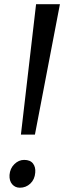

<svg xmlns="http://www.w3.org/2000/svg" viewBox="-20 -888 306 918"><path d="M152.5 -868H266.5L147 -244.5H80ZM25.5 -51.5Q28 -83 48.8 -103.2Q69.5 -123.5 95.5 -123.5Q124.5 -123.5 137.8 -106.2Q151 -89 148.5 -62.5Q146 -30 125 -10.2Q104 9.5 75 9.5Q52.5 9.5 38.2 -7Q24 -23.5 25.5 -51.5Z"/></svg>

Font: Merriweather Light 18pt
Style: Italic
Weight: 400
Italic angle: -7.8°
Version: Version 2.101